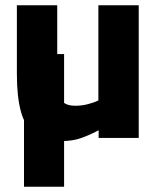

<svg xmlns="http://www.w3.org/2000/svg" viewBox="-20 -523 589 728"><path d="M212 12Q147 12 110.5 -16.5Q74 -45 59 -101Q44 -157 44 -242V-503H197V-249Q197 -201 202 -173Q207 -145 222 -133.5Q237 -122 265 -122Q291 -122 315 -128.5Q339 -135 353 -142V-503H506V0H354V-29Q320 -11 287.5 0.5Q255 12 212 12ZM71 185V-318H223V185Z"/></svg>

Font: Cairo Play ExtraBold
Style: Regular
Weight: 800
Version: Version 3.119